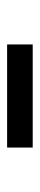

<svg xmlns="http://www.w3.org/2000/svg" viewBox="194 -560 112 540"><g transform="rotate(-90 250.0 -290.0)"><path d="M105 -254V-326H395V-254Z"/></g></svg>

Font: M PLUS 1 Code
Style: Regular
Weight: 400
Designer: Coji Morishita
Foundry: UNDERFOREST DESIGN
Version: Version 1.005